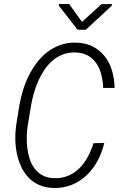

<svg xmlns="http://www.w3.org/2000/svg" viewBox="-20 -935 627 965"><path d="M503.9 -216.3Q493.2 -169.4 470.9 -127.7Q448.7 -85.9 416.3 -54.9Q383.8 -23.9 341.3 -6.3Q298.8 11.2 247.6 9.8Q206.5 8.3 175.5 -5.9Q144.5 -20 122.3 -43.7Q100.1 -67.4 85.9 -98.4Q71.8 -129.4 64.7 -163.8Q57.6 -198.2 56.9 -234.1Q56.2 -270 61 -303.7L77.6 -406.7Q84 -443.4 95.5 -481.2Q106.9 -519 124.5 -554.2Q142.1 -589.4 165.3 -620.1Q188.5 -650.9 218 -673.6Q247.6 -696.3 283.4 -709Q319.3 -721.7 361.8 -720.7Q410.6 -719.7 446.8 -700.9Q482.9 -682.1 507.1 -651.1Q531.2 -620.1 543.2 -579.3Q555.2 -538.6 555.7 -493.2H498.5Q497.6 -526.4 489.7 -558.1Q481.9 -589.8 465.6 -614.7Q449.2 -639.6 422.9 -655Q396.5 -670.4 358.9 -671.4Q324.2 -672.4 295.7 -661.1Q267.1 -649.9 243.9 -630.1Q220.7 -610.4 203.1 -584Q185.5 -557.6 172.4 -528.1Q159.2 -498.5 150.4 -467.5Q141.6 -436.5 136.7 -407.7L119.1 -303.2Q115.2 -277.8 114.5 -248.8Q113.8 -219.7 117.2 -190.9Q120.6 -162.1 129.4 -135.3Q138.2 -108.4 154.1 -87.6Q169.9 -66.9 193.6 -53.7Q217.3 -40.5 250.5 -39.6Q291.5 -38.1 323.5 -52Q355.5 -65.9 379.9 -90.3Q404.3 -114.7 421.6 -147.5Q439 -180.2 450.2 -215.3ZM392.1 -825.2 490.2 -914.1 542.5 -914.6 542 -906.7 411.6 -785.6H370.1L275.9 -906.2L276.9 -915L327.6 -914.6Z"/></svg>

Font: Roboto Mono Light
Style: Italic
Weight: 300
Designer: Google
Version: Version 2.000985; 2015; ttfautohint (v1.3)